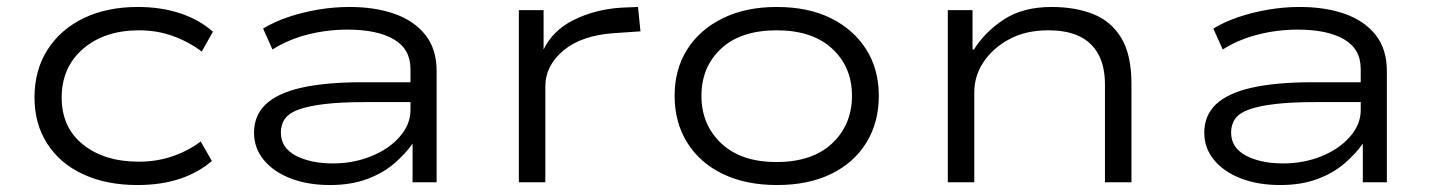

<svg xmlns="http://www.w3.org/2000/svg" viewBox="-20 -523 4117 551"><path d="M374 8Q286 8 219.5 -22.5Q153 -53 116 -110Q79 -167 79 -243Q79 -322 116.5 -380.5Q154 -439 220.5 -471Q287 -503 375 -503Q443 -503 498 -484.5Q553 -466 591 -432L559 -375Q522 -403 476.5 -419.5Q431 -436 379 -436Q280 -436 218.5 -383Q157 -330 157 -243Q157 -157 218.5 -108Q280 -59 378 -59Q431 -59 476.5 -75Q522 -91 556 -117L588 -61Q550 -28 496.5 -10Q443 8 374 8Z M927 8Q863 8 814 -11Q765 -30 737 -64Q709 -98 709 -142Q709 -192 743 -224Q777 -256 846 -271.5Q915 -287 1022 -287H1174V-230H1027Q959 -230 912.5 -224.5Q866 -219 838 -209Q810 -199 798 -182.5Q786 -166 786 -143Q786 -99 828.5 -76.5Q871 -54 936 -54Q994 -54 1045 -74.5Q1096 -95 1127 -130.5Q1158 -166 1158 -207V-325Q1158 -382 1110.5 -410Q1063 -438 977 -438Q919 -438 863.5 -424Q808 -410 762 -381L735 -441Q768 -461 808.5 -474.5Q849 -488 893.5 -495.5Q938 -503 983 -503Q1057 -503 1113 -483Q1169 -463 1201 -422.5Q1233 -382 1233 -319V0H1164V-110V-111Q1144 -82 1111.5 -54Q1079 -26 1033 -9Q987 8 927 8Z M1469 0V-494H1540V-379H1539Q1566 -436 1627 -466Q1688 -496 1762 -501L1811 -503L1818 -433L1744 -428Q1650 -422 1597.5 -378.5Q1545 -335 1545 -275V0Z M2210 8Q2120 8 2054 -24Q1988 -56 1952 -114Q1916 -172 1916 -248Q1916 -324 1952 -381Q1988 -438 2054 -470.5Q2120 -503 2209 -503Q2300 -503 2365 -470.5Q2430 -438 2466 -381Q2502 -324 2502 -248Q2502 -172 2466.5 -114Q2431 -56 2365.5 -24Q2300 8 2210 8ZM2208 -58Q2311 -58 2368 -111.5Q2425 -165 2425 -248Q2425 -331 2368 -383.5Q2311 -436 2209 -436Q2106 -436 2049.5 -383.5Q1993 -331 1993 -248Q1993 -165 2050 -111.5Q2107 -58 2208 -58Z M2700 0V-494H2771V-381H2775Q2807 -432 2861.5 -467.5Q2916 -503 2998 -503Q3067 -503 3118.5 -482Q3170 -461 3198.5 -413Q3227 -365 3227 -283V0H3151V-280Q3151 -332 3132.5 -366.5Q3114 -401 3078.5 -418.5Q3043 -436 2988 -436Q2924 -436 2876.5 -410.5Q2829 -385 2802.5 -345Q2776 -305 2776 -258V0Z M3654 8Q3590 8 3541 -11Q3492 -30 3464 -64Q3436 -98 3436 -142Q3436 -192 3470 -224Q3504 -256 3573 -271.5Q3642 -287 3749 -287H3901V-230H3754Q3686 -230 3639.5 -224.5Q3593 -219 3565 -209Q3537 -199 3525 -182.5Q3513 -166 3513 -143Q3513 -99 3555.5 -76.5Q3598 -54 3663 -54Q3721 -54 3772 -74.5Q3823 -95 3854 -130.5Q3885 -166 3885 -207V-325Q3885 -382 3837.5 -410Q3790 -438 3704 -438Q3646 -438 3590.5 -424Q3535 -410 3489 -381L3462 -441Q3495 -461 3535.5 -474.5Q3576 -488 3620.5 -495.5Q3665 -503 3710 -503Q3784 -503 3840 -483Q3896 -463 3928 -422.5Q3960 -382 3960 -319V0H3891V-110V-111Q3871 -82 3838.5 -54Q3806 -26 3760 -9Q3714 8 3654 8Z"/></svg>

Font: Nunito Sans 7pt Expanded Light
Style: Regular
Weight: 300
Width: 7
Designer: Vernon Adams
Foundry: Vernon Adams
Version: Version 3.101;gftools[0.9.27]